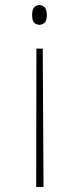

<svg xmlns="http://www.w3.org/2000/svg" viewBox="-20 -562 312 759"><path d="M136 -542Q147 -542 156 -533.5Q165 -525 165 -502Q165 -480 156 -472Q147 -464 136 -464Q124 -464 115.5 -472Q107 -480 107 -502Q107 -525 115.5 -533.5Q124 -542 136 -542ZM149 -370 152 177H123L124 -370Z"/></svg>

Font: Noto Serif Thin
Style: Regular
Weight: 100
Designer: Monotype Design Team
Foundry: Monotype Imaging Inc.
Version: Version 2.015